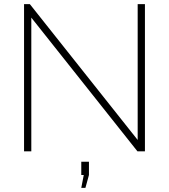

<svg xmlns="http://www.w3.org/2000/svg" viewBox="-20 -730 815 926"><path d="M131 -645V0H96V-710H124L644 -55V-710H679V0H643ZM372 176 384 114H372V50H409V114L392 176Z"/></svg>

Font: Raleway-v4020 ExtraLight
Style: Regular
Weight: 275
Designer: Matt McInerney, Pablo Impallari, Rodrigo Fuenzalida
Foundry: Matt McInerney, Pablo Impallari, Rodrigo Fuenzalida
Version: Version 4.020;PS 004.020;hotconv 1.0.88;makeotf.lib2.5.64775